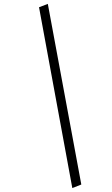

<svg xmlns="http://www.w3.org/2000/svg" viewBox="-20 -809 571 980"><path d="M179.2 -772 224.1 -789.1 395 132.8 349.1 150.9Z"/></svg>

Font: Dihjauti S
Style: Bold Italic
Weight: 700
Italic angle: -9°
Designer: T. Christopher White
Version: Version 3.0.0